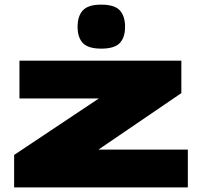

<svg xmlns="http://www.w3.org/2000/svg" viewBox="-20 -809 872 829"><path d="M41 0V-140L407 -384H64V-547H763V-407L405 -163H791V0ZM417 -599Q361 -599 338 -623Q315 -647 315 -693Q315 -740 338 -764.5Q361 -789 417 -789Q474 -789 497 -764.5Q520 -740 520 -693Q520 -647 497 -623Q474 -599 417 -599Z"/></svg>

Font: Georama ExtraExtended ExtraBold
Style: Regular
Weight: 800
Width: 8
Designer: Jean-Baptiste Levee
Foundry: Production Type
Version: Version 1.000